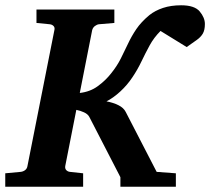

<svg xmlns="http://www.w3.org/2000/svg" viewBox="-37 -707 796 727"><path d="M738.8 -616.2Q738.8 -592.8 730.7 -579.3Q722.7 -565.9 707.3 -555.2Q691.9 -544.4 669.9 -528.8L570.8 -589.8Q545.9 -564.9 529.5 -534.9Q513.2 -504.9 498.5 -474.1Q483.9 -443.4 464.8 -415Q445.3 -385.3 418.5 -360.6Q391.6 -335.9 366.2 -323.2Q392.1 -318.4 411.6 -308.6Q431.2 -298.8 439 -283.2L556.2 -56.2L628.9 -50.8V0H418.9V-36.1L300.8 -265.1Q294.9 -275.4 281 -281.7Q267.1 -288.1 252 -291L210 -78.1Q208.5 -68.4 214.1 -62.7Q219.7 -57.1 228 -56.2L277.8 -50.8V0H-17.1V-50.8L41 -56.2Q50.3 -57.1 57.9 -62.7Q65.4 -68.4 66.9 -78.1L168.9 -592.8Q171.4 -602.5 165.8 -608.4Q160.2 -614.3 150.9 -615.2L101.1 -620.1V-670.9H396V-620.1L337.9 -615.2Q330.1 -614.3 322.3 -608.4Q314.5 -602.5 312 -592.8L265.1 -355Q304.2 -359.4 333.5 -380.9Q362.8 -402.3 383.8 -429.2Q406.2 -457 420.4 -485.4Q434.6 -513.7 447.8 -541.7Q460.9 -569.8 479.2 -596.9Q497.6 -624 528.8 -649.9Q550.3 -667 580.3 -677Q610.4 -687 648.9 -687Q699.7 -687 719.2 -663.6Q738.8 -640.1 738.8 -616.2Z"/></svg>

Font: Charis
Style: Bold Italic
Weight: 700
Italic angle: -11°
Designer: Walt Agee, Miriam Martin, Annie Olsen, Victor Gaultney, Lorna Priest, Alan Ward, Bob Hallissy, Martin Hosken, Sharon Cor
Foundry: SIL Global
Version: Version 7.000